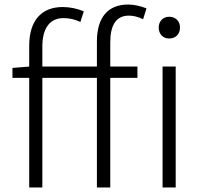

<svg xmlns="http://www.w3.org/2000/svg" viewBox="-20 -828 896 848"><path d="M698 0H756V-534H698ZM727 -658C755 -658 775 -676 775 -707C775 -735 755 -754 727 -754C701 -754 681 -735 681 -707C681 -676 701 -658 727 -658ZM35 -484H109V0H167V-484H408V0H467V-484H587V-534H467V-641C467 -717 493 -759 549 -759C568 -759 590 -754 612 -743L627 -791C602 -801 573 -808 546 -808C456 -808 408 -750 408 -645V-534H167V-622C167 -702 199 -748 260 -748C285 -748 310 -743 335 -731L350 -778C321 -790 289 -797 257 -797C163 -797 109 -737 109 -626V-534L35 -528Z"/></svg>

Font: Noto Sans KR Light
Style: Regular
Weight: 300
Designer: Ryoko NISHIZUKA 西塚涼子 (kana, bopomofo & ideographs); Paul D. Hunt (Latin, Greek & Cyrillic); Sandoll Communications 산돌커뮤니
Foundry: Adobe
Version: Version 2.004;hotconv 1.0.118;makeotfexe 2.5.65603